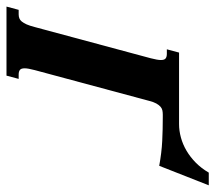

<svg xmlns="http://www.w3.org/2000/svg" viewBox="-88 -592 648 577"><g transform="rotate(90 235.5 -304.0)"><path d="M320.3 -518.6Q340.3 -518.6 360.8 -524.2Q381.3 -529.8 400.4 -541Q419.4 -552.2 436.3 -568.8Q453.1 -585.4 466.3 -607.9H504.4L445.8 -459Q405.8 -466.3 371.3 -468Q336.9 -469.7 299.8 -469.7H292Q285.2 -469.7 279.3 -468.5Q273.4 -467.3 268.3 -462.9Q263.2 -458.5 258.5 -450.2Q253.9 -441.9 250.5 -428.2L158.2 -85Q152.8 -64.5 152.8 -54.7Q152.8 -43.9 157.7 -40.3Q162.6 -36.6 171.4 -36.6H184.6L174.8 0H-32.7L-22.9 -36.6H-9.3Q-2.9 -36.6 2.4 -38.6Q7.8 -40.5 12.2 -45.9Q16.6 -51.3 20.8 -60.5Q24.9 -69.8 28.8 -85L122.6 -433.6Q127.9 -454.1 127.9 -463.9Q127.9 -474.6 123 -478.3Q118.2 -481.9 109.4 -481.9H95.7L105.5 -518.6Z"/></g></svg>

Font: Arian AMU Serif
Style: Bold Italic
Weight: 700
Italic angle: -15°
Designer: Ruben Hakobyan (Tarumian)
Foundry: Ruben Hakobyan (Tarumian)
Version: Version 1.002